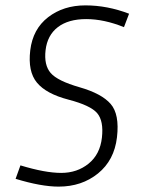

<svg xmlns="http://www.w3.org/2000/svg" viewBox="-20 -685 540 714"><path d="M198 9Q133 9 38 -20L56 -70Q148 -42 207.5 -42Q267 -42 309.5 -76.5Q352 -111 359 -173Q366 -235 341.5 -264Q317 -293 234.5 -314.5Q152 -336 117.5 -377.5Q83 -419 92.5 -498Q102 -577 159 -621Q216 -665 297.5 -665Q379 -665 460 -634L441 -584Q367 -614 300.5 -614Q234 -614 195 -584Q156 -554 149.5 -498.5Q143 -443 168.5 -413.5Q194 -384 276 -360.5Q358 -337 391.5 -298.5Q425 -260 415 -174.5Q405 -89 344.5 -40Q284 9 198 9Z"/></svg>

Font: Lekton
Style: Italic
Weight: 400
Italic angle: -9.3°
Designer: Paolo Mazzetti, Luciano Perondi, Raffaele Flato, Elena Papassissa, Emilio Macchia, Michela Povoleri, Tobias Seemiller, R
Version: Version 3.000